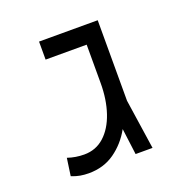

<svg xmlns="http://www.w3.org/2000/svg" viewBox="-110 -694 805 811"><g transform="rotate(-20 293.0 -288.5)"><path d="M155.8 8.8Q136.2 8.8 117.7 5.6Q99.1 2.4 79.1 -5.9L90.3 -84.5Q126 -72.3 165 -72.3Q217.3 -72.3 254.9 -106.2Q292.5 -140.1 312.5 -199.2Q332.5 -258.3 332.5 -332.5V-504.9H147.9V-585.9H411.6V-224.1L444.8 0H368.7L353.5 -117.7Q322.3 -61.5 272.7 -26.4Q223.1 8.8 155.8 8.8Z"/></g></svg>

Font: Cascadia Code NF SemiLight
Style: Regular
Weight: 350
Monospace: yes
Designer: Aaron Bell
Foundry: Saja Typeworks
Version: Version 2404.023; ttfautohint (v1.8.4)